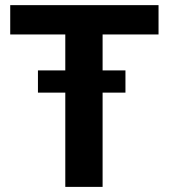

<svg xmlns="http://www.w3.org/2000/svg" viewBox="-20 -731 660 751"><path d="M470.7 -455.6V-368.7H381.3V0H235.4V-368.7H128.4V-455.6H235.4V-596.2H20V-710.9H600.1V-596.2H381.3V-455.6Z"/></svg>

Font: Vazirmatn RD UI
Style: Bold
Weight: 700
Designer: Saber Rastikerdar
Foundry: Saber Rastikerdar
Version: Version 33.003